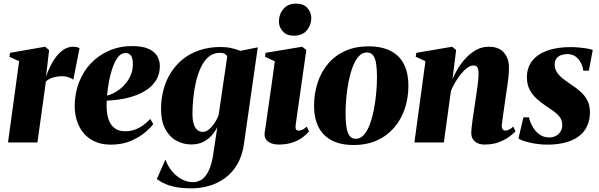

<svg xmlns="http://www.w3.org/2000/svg" viewBox="-20 -782 3290 1054"><path d="M24 0 85 -446 31.5 -470.5 35 -492 227.5 -525.5 249.5 -507 239 -416 232 -361Q242 -389 256 -418Q270 -447 288.8 -471.2Q307.5 -495.5 331 -510.5Q354.5 -525.5 382 -525.5Q395.5 -525.5 404.2 -522.5Q413 -519.5 416.5 -517L382.5 -344.5Q379.5 -348.5 361 -356Q342.5 -363.5 320 -363.5Q306.5 -363.5 293.8 -361.5Q281 -359.5 269.8 -356Q258.5 -352.5 249 -347.2Q239.5 -342 232 -335L185.5 0Z M821.5 -101.5Q807.5 -81.5 776.2 -55Q745 -28.5 697.8 -8.2Q650.5 12 588.5 12Q536.5 12 498.8 -5.8Q461 -23.5 437 -53.5Q413 -83.5 401.8 -120.5Q390.5 -157.5 390 -196.5Q390 -268.5 413.5 -329.5Q437 -390.5 479.5 -435Q522 -479.5 579.8 -504.2Q637.5 -529 705 -529Q760 -529 793.2 -514.8Q826.5 -500.5 841.8 -476.2Q857 -452 857.5 -421Q857.5 -375.5 837.5 -342.8Q817.5 -310 784.8 -288.5Q752 -267 713.2 -254.2Q674.5 -241.5 635.5 -236Q596.5 -230.5 566 -229.5Q563.5 -194.5 567.5 -163.8Q571.5 -133 583 -110.2Q594.5 -87.5 615.2 -74.5Q636 -61.5 666.5 -61.5Q698.5 -61.5 724.5 -71.8Q750.5 -82 770.5 -97.8Q790.5 -113.5 804.5 -129ZM669 -491Q645 -491 627.5 -468.2Q610 -445.5 597.8 -409.8Q585.5 -374 578 -333.5Q570.5 -293 567.5 -257.5Q583 -260.5 601.8 -269.8Q620.5 -279 639.5 -293.8Q658.5 -308.5 674.2 -329Q690 -349.5 699.8 -374.8Q709.5 -400 709.5 -430Q709 -465.5 697.8 -478.2Q686.5 -491 669 -491Z M1319 9.5Q1309.5 74.5 1282.2 120.5Q1255 166.5 1215.2 195.5Q1175.5 224.5 1128.2 238.2Q1081 252 1031 252Q985.5 252 950.2 245.8Q915 239.5 888.2 228Q861.5 216.5 841 200.5L888 94Q901 130.5 924.8 158.5Q948.5 186.5 978.2 202.2Q1008 218 1037.5 218Q1070 218 1092.5 199.8Q1115 181.5 1129.2 147.2Q1143.5 113 1150.5 65.5L1173 -84.5Q1161 -60 1141.8 -38.2Q1122.5 -16.5 1095 -2.8Q1067.5 11 1029.5 11Q985.5 11 947.8 -10Q910 -31 887 -74.2Q864 -117.5 864 -182.5Q864 -237.5 877.2 -288.2Q890.5 -339 917.2 -381.8Q944 -424.5 983.2 -456.5Q1022.5 -488.5 1074.8 -506.2Q1127 -524 1192 -524Q1223.5 -524 1250.8 -517.8Q1278 -511.5 1299.5 -503L1395 -522ZM1227.5 -472.5Q1224 -479.5 1214.8 -485.8Q1205.5 -492 1187 -492Q1150.5 -492 1124.8 -469.8Q1099 -447.5 1082 -410.5Q1065 -373.5 1055 -329.2Q1045 -285 1040.8 -240.2Q1036.5 -195.5 1036.5 -158.5Q1036.5 -128 1041.5 -108.2Q1046.5 -88.5 1054.8 -77.5Q1063 -66.5 1073.2 -62.2Q1083.5 -58 1093.5 -58Q1111.5 -58 1129 -73.2Q1146.5 -88.5 1160.5 -110.5Q1174.5 -132.5 1180.5 -152.5Z M1509.5 11.5Q1488.5 11.5 1470 5Q1451.5 -1.5 1440.8 -16Q1430 -30.5 1433 -54Q1434 -61.5 1437.8 -86Q1441.5 -110.5 1446.8 -148.5Q1452 -186.5 1459 -234Q1466 -281.5 1473.5 -335.5Q1481 -389.5 1488.5 -445.5L1434.5 -470.5L1438 -492L1639 -525.5L1661.5 -507.5L1603 -96Q1601 -78 1605.2 -71.5Q1609.5 -65 1618.5 -65Q1630 -65 1640.2 -70Q1650.5 -75 1664 -87L1676.5 -60.5Q1662.5 -44 1639.8 -27Q1617 -10 1584.5 0.8Q1552 11.5 1509.5 11.5ZM1592 -586Q1554 -586 1532.2 -610.2Q1510.5 -634.5 1511 -665Q1511.5 -704.5 1536 -733.2Q1560.5 -762 1604.5 -762Q1648 -762 1668.5 -737Q1689 -712 1689 -683Q1689 -645.5 1664.8 -615.8Q1640.5 -586 1592 -586Z M2002 -527.5Q2078 -527.5 2126.8 -501.2Q2175.5 -475 2198.8 -426.8Q2222 -378.5 2222 -312Q2222 -245.5 2202.5 -186.5Q2183 -127.5 2144.5 -82.2Q2106 -37 2050 -11.5Q1994 14 1922 14Q1847 14 1798.8 -12.5Q1750.5 -39 1727.2 -87.2Q1704 -135.5 1704 -199Q1704 -268 1723.5 -327.8Q1743 -387.5 1781.2 -432.5Q1819.5 -477.5 1875 -502.5Q1930.5 -527.5 2002 -527.5ZM1993.5 -494Q1968 -494 1948.5 -471.8Q1929 -449.5 1915.5 -412.8Q1902 -376 1893.2 -331.8Q1884.5 -287.5 1880.8 -241.8Q1877 -196 1877 -157.5Q1877 -120 1881.2 -88.5Q1885.5 -57 1897.5 -38.5Q1909.5 -20 1933 -20Q1958.5 -20 1978 -42.2Q1997.5 -64.5 2011 -101.8Q2024.5 -139 2033 -183.8Q2041.5 -228.5 2045.5 -274.2Q2049.5 -320 2049.5 -359Q2049.5 -400.5 2045 -430.8Q2040.5 -461 2028.8 -477.5Q2017 -494 1993.5 -494Z M2464 -348Q2476 -377 2495 -408Q2514 -439 2539.8 -465.8Q2565.5 -492.5 2596.2 -509Q2627 -525.5 2663 -525.5Q2719 -525.5 2746.5 -493Q2774 -460.5 2774 -411Q2774 -384.5 2771 -357Q2768 -329.5 2763.8 -301.8Q2759.5 -274 2755.5 -247Q2752.5 -222.5 2748 -193.5Q2743.5 -164.5 2740 -137.8Q2736.5 -111 2734.5 -94Q2734.5 -76 2740.5 -70.5Q2746.5 -65 2753 -65Q2761.5 -65 2773 -70Q2784.5 -75 2797.5 -87L2810 -61Q2798.5 -48.5 2775.8 -31.5Q2753 -14.5 2719 -1.5Q2685 11.5 2638 11.5Q2618.5 11.5 2602.2 4.2Q2586 -3 2576.5 -17.2Q2567 -31.5 2567 -53.5Q2567 -63 2569 -81.8Q2571 -100.5 2574.2 -124.2Q2577.5 -148 2581.2 -172.5Q2585 -197 2588 -217Q2591.5 -241 2595 -264Q2598.5 -287 2601.2 -307.8Q2604 -328.5 2605.5 -345.5Q2607 -362.5 2607 -373.5Q2607 -390.5 2604.8 -401.5Q2602.5 -412.5 2596.5 -417.5Q2590.5 -422.5 2578.5 -422.5Q2563 -422.5 2545.2 -409.8Q2527.5 -397 2510.8 -376.2Q2494 -355.5 2479.5 -331Q2465 -306.5 2455.5 -283L2416.5 0H2255L2315.5 -446L2262 -470.5L2265.5 -492L2462.5 -525.5L2484 -507.5Z M3212.5 -394H3182Q3178.5 -429 3155.5 -457Q3132.5 -485 3093.5 -485Q3076.5 -485 3060.8 -479.5Q3045 -474 3035 -461.5Q3025 -449 3025 -428.5Q3025 -404.5 3036.8 -386.2Q3048.5 -368 3068.2 -352Q3088 -336 3113 -319.5Q3144.5 -299 3168 -277.8Q3191.5 -256.5 3205 -229.8Q3218.5 -203 3218.5 -166Q3218.5 -122.5 3202.8 -89.2Q3187 -56 3157 -33.5Q3127 -11 3083.5 0.5Q3040 12 2983.5 12Q2950 12 2916.8 6.5Q2883.5 1 2859 -7Q2834.5 -15 2826 -21.5L2853.5 -138H2883.5Q2890 -111 2904.5 -85.5Q2919 -60 2941.8 -43.8Q2964.5 -27.5 2995.5 -27.5Q3015.5 -27.5 3031.5 -36Q3047.5 -44.5 3057 -59.8Q3066.5 -75 3066.5 -95Q3066.5 -117 3057 -133Q3047.5 -149 3028 -164.5Q3008.5 -180 2978 -199.5Q2949.5 -218.5 2925.5 -240.5Q2901.5 -262.5 2887 -291Q2872.5 -319.5 2872.5 -357.5Q2872.5 -411 2901.5 -448Q2930.5 -485 2984.2 -504.2Q3038 -523.5 3113.5 -523.5Q3136 -523.5 3161.5 -521Q3187 -518.5 3207.2 -514.8Q3227.5 -511 3234 -507.5Z"/></svg>

Font: Merriweather 120pt Black
Style: Italic
Weight: 900
Italic angle: -7.8°
Version: Version 2.101